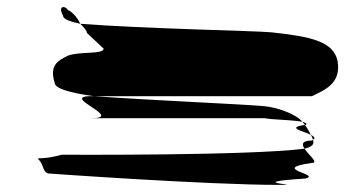

<svg xmlns="http://www.w3.org/2000/svg" viewBox="-20 -703 1000 541"><path d="M91 -251C103 -239 101 -214 119 -214C119 -214 564 -182 768 -182C848 -182 654 -188 841 -200C887 -212 738 -227 859 -244C879 -244 850 -266 838 -284C680 -264 169 -267 154 -267C93 -250 79 -263 91 -251ZM134 -470C134 -454 174 -442 244 -432H859C893 -449 943 -467 931 -532C919 -586 857 -600 744 -612C706 -616 388 -622 206 -636C216 -626 225 -617 225 -610L272 -566C272 -549 205 -559 171 -546C149 -534 117 -523 134 -470ZM158 -658C158 -649 178 -642 206 -636C199 -652 186 -668 171 -675C165 -687 141 -689 158 -658ZM237 -370H768C658 -370 803 -366 832 -360C815 -381 761 -401 723 -404C654 -410 430 -419 244 -432H237C146 -432 333 -370 237 -370ZM832 -360C834 -357 837 -354 839 -351H841C847 -354 842 -357 832 -360ZM838 -284C854 -288 863 -294 863 -301C863 -303 863 -306 862 -309C861 -308 860 -308 859 -307C830 -307 830 -296 838 -284ZM839 -351C783 -343 838 -333 856 -323C852 -331 846 -342 839 -351ZM856 -323C859 -318 861 -313 862 -309C870 -314 865 -318 856 -323Z"/></svg>

Font: bitstorm
Style: maxext
Weight: 400
Version: Version 0.2